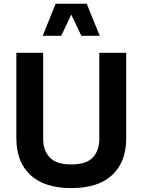

<svg xmlns="http://www.w3.org/2000/svg" viewBox="-20 -988 752 1014"><path d="M504.4 -709H646.5V-257.3Q646.5 -132.3 572.3 -63.5Q498 5.4 356.4 5.4Q215.3 5.4 140.9 -63.5Q66.4 -132.3 66.4 -257.3V-709H208V-254.4Q208 -192.9 242.7 -156.2Q277.3 -119.6 356.4 -119.6Q436 -119.6 470.2 -156.2Q504.4 -192.9 504.4 -254.4ZM506.8 -798.8H409.7L356.4 -911.1L303.2 -798.8H205.6L273.9 -968.3H438Z"/></svg>

Font: Estedad-FD Bold
Style: Regular
Weight: 700
Designer: Amin Abedi
Version: Version 7.3